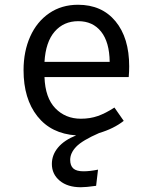

<svg xmlns="http://www.w3.org/2000/svg" viewBox="-20 -558 640 807"><path d="M521 -234H167Q170 -147 212.5 -103Q255 -59 320 -59Q359 -59 391.5 -70.5Q424 -82 461 -106L500 -50Q458 -17 397 1Q326 32 300.5 58.5Q275 85 275 114Q275 138 288 150Q301 162 331 162Q358 162 392 155L384 223Q342 229 320 229Q264 229 231 201.5Q198 174 198 131Q198 93 224 62Q250 31 300 11Q195 4 137 -69.5Q79 -143 79 -263Q79 -342 107 -404.5Q135 -467 187 -502.5Q239 -538 308 -538Q408 -538 465.5 -468.5Q523 -399 523 -279Q523 -256 521 -234ZM441 -298Q440 -381 405 -425Q370 -469 309 -469Q248 -469 210 -425.5Q172 -382 167 -298Z"/></svg>

Font: Fira Mono
Style: Regular
Weight: 400
Designer: Carrois Corporate & Edenspiekermann AG
Foundry: Carrois Corporate GbR & Edenspiekermann AG
Version: Version 3.206